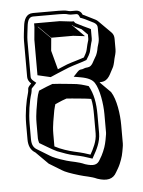

<svg xmlns="http://www.w3.org/2000/svg" viewBox="-53 -689 617 828"><g transform="rotate(-5 255.5 -274.5)"><path d="M87 -344C78 -335 72 -328 72 -322C72 -316 71 -310 70 -306C59 -270 50 -218 50 -172V-105C50 -76 60 -57 79 -46L132 7C149 17 167 28 186 40C198 48 222 57 259 68C284 76 309 78 335 90C376 104 403 98 418 70C425 58 431 49 437 35L444 17C448 7 451 -6 453 -17L456 -34C457 -40 458 -45 458 -52V-132C458 -178 449 -243 427 -277L381 -323C384 -324 386 -324 389 -324C422 -326 430 -360 442 -379C446 -385 450 -398 454 -419C457 -431 462 -444 462 -459V-504C462 -516 459 -525 451 -533L398 -586C395 -589 391 -592 387 -594L349 -613C344 -616 339 -618 334 -620C330 -631 320 -640 306 -640H283C280 -640 275 -641 268 -643C261 -645 249 -646 232 -646H121C91 -646 81 -620 78 -592C76 -574 72 -548 72 -530V-373C72 -362 78 -352 87 -344ZM315 -16C293 -23 287 -26 246 -35C224 -40 188 -51 163 -65V-119C163 -158 171 -187 176 -220L180 -236C181 -240 182 -243 183 -246C207 -257 224 -263 233 -266C241 -265 249 -265 258 -264L310 -259C322 -258 331 -256 339 -255C344 -234 345 -211 345 -185V-105C345 -71 328 -39 315 -16ZM349 -533V-515C349 -511 348 -506 346 -501C344 -496 342 -486 338 -469C336 -458 328 -445 323 -436L311 -432C278 -421 259 -418 226 -403C219 -400 212 -397 207 -395L185 -477L190 -531L137 -584V-586L190 -533H285L336 -527L283 -580H285C288 -576 292 -573 297 -571L324 -558ZM117 -377 173 -364C195 -374 204 -377 232 -389C264 -403 282 -407 316 -418L333 -424C339 -435 350 -448 353 -466C357 -481 359 -493 360 -495C363 -502 364 -509 364 -515V-555C352 -562 344 -564 331 -571L303 -585C298 -587 296 -591 293 -595H284L233 -601H122V-585L117 -531ZM328 -9C341 -32 360 -66 360 -105V-185C360 -235 353 -275 333 -311C310 -318 296 -324 258 -327L207 -332C196 -333 186 -333 178 -334C166 -330 143 -321 118 -310C116 -304 114 -300 112 -293L108 -276C103 -244 95 -213 95 -172V-105C95 -101 97 -90 99 -85C108 -80 158 -49 173 -43C199 -33 223 -24 243 -20C286 -11 288 -9 310 -2L322 2ZM97 -355C89 -362 87 -367 87 -373V-530C87 -546 91 -571 93 -590C96 -617 103 -631 121 -631H232C248 -631 260 -630 264 -629C272 -627 277 -625 283 -625H306C316 -625 318 -617 322 -608C329 -605 337 -603 342 -600L380 -581C391 -574 394 -568 394 -557V-512C394 -500 390 -488 386 -475C383 -455 377 -442 376 -440C360 -415 356 -394 336 -392C320 -391 318 -387 311 -386C304 -385 300 -386 292 -378L272 -357L301 -352C335 -346 352 -336 361 -322C380 -293 390 -229 390 -185V-105C390 -100 389 -96 388 -90L385 -73C383 -63 380 -50 377 -42L370 -24C365 -12 360 -3 352 10C341 30 325 35 288 23C259 10 233 8 210 1C173 -10 150 -20 141 -26C121 -38 104 -49 87 -59C73 -67 65 -80 65 -105V-172C65 -216 73 -268 84 -302C85 -307 87 -315 87 -321C88 -323 92 -327 98 -333L109 -345Z"/></g></svg>

Font: Squarish
Style: Shd
Weight: 400
Foundry: Cannot Into Space Fonts
Version: Version 0.272